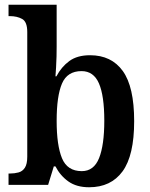

<svg xmlns="http://www.w3.org/2000/svg" viewBox="-20 -780 632 810"><path d="M356 10Q303 10 268.5 -14.5Q234 -39 214 -78H207L183 0H16V-48H23Q41 -48 58 -52.5Q75 -57 85 -72.5Q95 -88 95 -119V-645Q95 -688 73.5 -700Q52 -712 21 -712H16V-760H219V-583Q219 -566 218.5 -542Q218 -518 216.5 -495Q215 -472 214 -458H218Q239 -498 272.5 -522.5Q306 -547 360 -547Q450 -547 498 -480.5Q546 -414 546 -269Q546 -124 497 -57Q448 10 356 10ZM325 -58Q376 -58 398 -113Q420 -168 420 -271Q420 -376 397.5 -428Q375 -480 324 -480Q264 -480 241.5 -427.5Q219 -375 219 -270Q219 -167 241.5 -112.5Q264 -58 325 -58Z"/></svg>

Font: Noto Serif Thai SemiCondensed SemiBold
Style: Regular
Weight: 600
Width: 4
Designer: Monotype Design Team
Foundry: Monotype Imaging Inc.
Version: Version 2.002; ttfautohint (v1.8.4.7-5d5b)